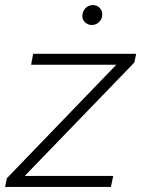

<svg xmlns="http://www.w3.org/2000/svg" viewBox="-29 -733 554 753"><path d="M-9 0 -2 -34 427 -479H93L101 -522H505L498 -488L68 -43H415L406 0ZM331 -635Q316 -635 305 -645Q294 -655 294 -670Q294 -688 306 -700.5Q318 -713 335 -713Q351 -713 361.5 -702.5Q372 -692 372 -677Q372 -659 360 -647Q348 -635 331 -635Z"/></svg>

Font: Montserrat Light
Style: Italic
Weight: 300
Italic angle: -11.3°
Designer: Julieta Ulanovsky
Foundry: Julieta Ulanovsky
Version: Version 9.000; ttfautohint (v1.8.4.7-5d5b)